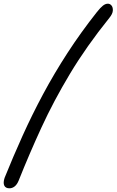

<svg xmlns="http://www.w3.org/2000/svg" viewBox="-90 -870 630 1038"><path d="M-39 148Q-60 148 -67 133Q-74 118 -65 91Q-19 -23 32 -136Q83 -249 143 -361Q203 -473 275 -584Q347 -695 434 -805Q453 -829 466.5 -839.5Q480 -850 493 -850Q505 -850 513 -840Q521 -830 520 -812.5Q519 -795 501 -773Q377 -619 288.5 -471.5Q200 -324 134 -180.5Q68 -37 11 106Q2 128 -11 138Q-24 148 -39 148Z"/></svg>

Font: Shantell Sans Light Light
Style: Italic
Weight: 300
Italic angle: -11°
Version: Version 1.008;[ac192a2d6]